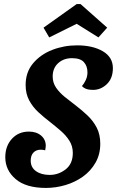

<svg xmlns="http://www.w3.org/2000/svg" viewBox="-20 -903 575 944"><path d="M206 21Q108 21 57 -22.5Q6 -66 6 -130Q6 -185 38.5 -220.5Q71 -256 122 -256Q159 -256 182 -236.5Q205 -217 205 -186Q205 -181 204 -175Q203 -169 202 -164Q192 -167 180 -167Q158 -167 144.5 -153Q131 -139 131 -113Q131 -80 157 -61.5Q183 -43 224 -43Q268 -43 303 -70.5Q338 -98 338 -151Q338 -184 321.5 -210.5Q305 -237 279 -259.5Q253 -282 225 -304Q195 -327 168 -352Q141 -377 123.5 -409.5Q106 -442 106 -485Q106 -548 142.5 -591.5Q179 -635 236.5 -657.5Q294 -680 359 -680Q436 -680 485.5 -651Q535 -622 535 -568Q535 -518 505.5 -489.5Q476 -461 437 -461Q399 -461 383 -480Q393 -491 401.5 -509Q410 -527 410 -547Q410 -578 392.5 -597.5Q375 -617 334 -617Q293 -617 266 -592.5Q239 -568 239 -527Q239 -496 256 -471.5Q273 -447 299 -426Q325 -405 353 -384Q383 -361 410.5 -335Q438 -309 455.5 -275.5Q473 -242 473 -196Q473 -144 449.5 -103Q426 -62 387.5 -34.5Q349 -7 301.5 7Q254 21 206 21ZM222 -719 194 -767 357 -883H376L507 -767L464 -719L357 -786Z"/></svg>

Font: Sansita Swashed Medium
Style: Regular
Weight: 500
Designer: Pablo Cosgaya
Foundry: Omnibus-Type
Version: Version 1.003; ttfautohint (v1.8.3)